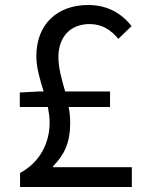

<svg xmlns="http://www.w3.org/2000/svg" viewBox="-20 -746 595 766"><path d="M59 -319H171C175 -298 178 -278 178 -257C178 -173 137 -97 60 -56V0H506V-79H192V-83C237 -129 260 -177 260 -256C260 -278 258 -299 254 -319H419V-381H240C227 -428 213 -472 213 -518C213 -596 258 -650 338 -650C388 -650 423 -626 452 -591L505 -642C466 -691 411 -726 332 -726C207 -726 125 -648 125 -522C125 -474 140 -428 154 -381H134L59 -377Z"/></svg>

Font: Noto Sans CJK HK
Style: Regular
Weight: 400
Designer: Ryoko NISHIZUKA 西塚涼子 (kana, bopomofo & ideographs); Paul D. Hunt (Latin, Greek & Cyrillic); Sandoll Communications 산돌커뮤니
Foundry: Adobe
Version: Version 2.004;hotconv 1.0.118;makeotfexe 2.5.65603